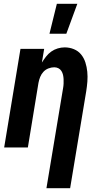

<svg xmlns="http://www.w3.org/2000/svg" viewBox="-20 -778 540 1013"><path d="M225 215 313 -314Q315 -325 315.5 -337Q316 -349 315.5 -360.5Q315 -372 312.5 -383Q310 -394 304 -403.5Q298 -413 288 -418Q278 -423 266 -423Q251 -423 235.5 -417Q220 -411 209 -399Q198 -387 192 -372Q186 -357 183 -341L127 0H2L88 -520H213L201 -448Q211 -464 223 -479.5Q235 -495 250.5 -506Q266 -517 284.5 -522.5Q303 -528 321 -528Q347 -528 370 -518.5Q393 -509 408 -490.5Q423 -472 430.5 -448.5Q438 -425 440.5 -399.5Q443 -374 441 -348Q439 -322 435 -297L350 215ZM241 -600 280 -758H388L330 -600Z"/></svg>

Font: Iosevka Term Curly Extrabold
Style: Italic
Weight: 800
Italic angle: -9°
Designer: Belleve Invis
Foundry: Belleve Invis
Version: Version 32.3.0